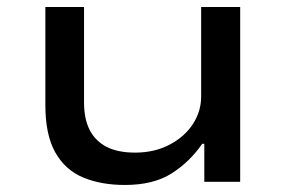

<svg xmlns="http://www.w3.org/2000/svg" viewBox="-20 -517 813 546"><path d="M335 9Q267 9 216 -12.5Q165 -34 137 -84Q109 -134 109 -218V-497H219V-226Q219 -178 235.5 -146.5Q252 -115 284 -99Q316 -83 364 -83Q420 -83 463 -106Q506 -129 529 -165Q552 -201 552 -242V-497H663V0H561V-108H555Q519 -56 467.5 -23.5Q416 9 335 9Z"/></svg>

Font: Nunito Sans 7pt Expanded Medium
Style: Regular
Weight: 500
Width: 7
Designer: Vernon Adams
Foundry: Vernon Adams
Version: Version 3.101;gftools[0.9.27]